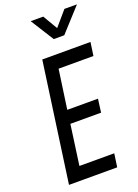

<svg xmlns="http://www.w3.org/2000/svg" viewBox="-180 -1060 818 1134"><g transform="rotate(-20 228.5 -493.0)"><path d="M258 -840H324L457 -986H378L299 -894L245 -986H166ZM456 -750H153L48 0H351L363 -84H144L179 -336H372L383 -420H190L225 -666H444Z"/></g></svg>

Font: Mohave
Style: Italic
Weight: 400
Italic angle: -8°
Designer: Gumpita Rahayu
Foundry: Tokotype
Version: Version 2.002;PS 002.002;hotconv 1.0.88;makeotf.lib2.5.64775